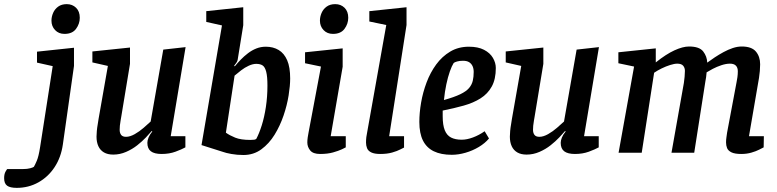

<svg xmlns="http://www.w3.org/2000/svg" viewBox="-129 -739 3761 929"><path d="M-48 170Q-80 170 -94.5 159.5Q-109 149 -109 123Q-109 103 -102 91Q-95 79 -94 79H-18Q3 79 17.5 75Q32 71 35 68Q40 60 49 39Q58 18 65 -27L126 -419L50 -436V-489L229 -508V-420L175 -39Q166 23 135 70Q104 117 56.5 143.5Q9 170 -48 170ZM183 -575Q155 -575 137.5 -593.5Q120 -612 120 -639Q120 -658 128 -676.5Q136 -695 152.5 -707Q169 -719 194 -719Q221 -719 239 -701.5Q257 -684 257 -653Q257 -624 239 -599.5Q221 -575 183 -575Z M419 9Q392 9 374 -1.5Q356 -12 347 -31.5Q338 -51 338 -78Q338 -89 339.5 -105.5Q341 -122 344 -138.5Q347 -155 348 -164L393 -420L318 -437V-490L500 -509V-430L458 -176Q457 -168 454.5 -155.5Q452 -143 451 -131Q450 -119 450 -111Q450 -96 457 -86.5Q464 -77 481 -77Q500 -77 523 -90Q546 -103 566.5 -121Q587 -139 600 -151L661 -499L769 -511L697 -80H768V-26Q750 -16 720 -5Q690 6 653 6Q618 6 601 -7Q584 -20 584 -48Q584 -59 589.5 -73Q595 -87 608 -103L605 -105Q595 -93 577 -74Q559 -55 535 -36Q511 -17 481 -4Q451 9 419 9Z M1049 11Q1018 11 990.5 6Q963 1 950 -4L846 -37L945 -616L869 -633V-685L1048 -704V-617L1021 -450Q1020 -443 1014.5 -435Q1009 -427 1004 -421L1007 -418Q1020 -434 1036 -450.5Q1052 -467 1071 -481.5Q1090 -496 1111.5 -504.5Q1133 -513 1157 -513Q1193 -513 1219.5 -497Q1246 -481 1260.5 -447.5Q1275 -414 1275 -359Q1275 -325 1267.5 -277.5Q1260 -230 1243 -180Q1226 -130 1199.5 -87Q1173 -44 1135.5 -16.5Q1098 11 1049 11ZM1082 -62Q1095 -62 1101 -63Q1107 -64 1111 -67Q1125 -93 1137.5 -132.5Q1150 -172 1157.5 -221.5Q1165 -271 1165 -325Q1165 -369 1159 -392Q1153 -415 1141.5 -422.5Q1130 -430 1111 -430Q1094 -430 1074.5 -421Q1055 -412 1037.5 -398.5Q1020 -385 1006 -373L964 -97Q982 -84 1009 -73Q1036 -62 1082 -62Z M1420 6Q1386 6 1372 -11Q1358 -28 1358 -50Q1358 -61 1360 -75Q1362 -89 1364 -98L1424 -417L1347 -433V-486L1529 -505V-416L1471 -80H1544V-26Q1541 -24 1525 -16.5Q1509 -9 1482.5 -1.5Q1456 6 1420 6ZM1482 -575Q1454 -575 1436.5 -593.5Q1419 -612 1419 -639Q1419 -658 1427 -676.5Q1435 -695 1451.5 -707Q1468 -719 1493 -719Q1520 -719 1538 -701.5Q1556 -684 1556 -653Q1556 -624 1538 -599.5Q1520 -575 1482 -575Z M1711 6Q1683 6 1667.5 -1.5Q1652 -9 1647 -22Q1642 -35 1642 -49Q1642 -63 1643.5 -75.5Q1645 -88 1647 -96L1740 -618L1658 -635V-685L1838 -704V-618L1754 -80H1826V-25Q1823 -24 1808 -16Q1793 -8 1768.5 -1Q1744 6 1711 6Z M2057 10Q2005 10 1970 -7Q1935 -24 1917.5 -59Q1900 -94 1900 -149Q1900 -193 1908.5 -242.5Q1917 -292 1935 -340Q1953 -388 1981.5 -427Q2010 -466 2049.5 -489.5Q2089 -513 2140 -513Q2184 -513 2213 -498Q2242 -483 2256 -459Q2270 -435 2270 -410Q2270 -356 2250.5 -320.5Q2231 -285 2196 -263Q2161 -241 2114.5 -228Q2068 -215 2013 -204V-176Q2013 -134 2023 -109Q2033 -84 2053.5 -73.5Q2074 -63 2105 -63Q2130 -63 2159.5 -74Q2189 -85 2216 -104L2237 -69Q2218 -46 2188 -28Q2158 -10 2123.5 0Q2089 10 2057 10ZM2019 -255Q2069 -269 2098 -283Q2127 -297 2140.5 -313Q2154 -329 2158.5 -348Q2163 -367 2163 -391Q2163 -407 2157.5 -419Q2152 -431 2141 -438Q2130 -445 2111 -445Q2095 -445 2082.5 -441.5Q2070 -438 2066 -434Q2057 -420 2047.5 -393Q2038 -366 2030.5 -330.5Q2023 -295 2019 -255Z M2419 9Q2392 9 2374 -1.5Q2356 -12 2347 -31.5Q2338 -51 2338 -78Q2338 -89 2339.5 -105.5Q2341 -122 2344 -138.5Q2347 -155 2348 -164L2393 -420L2318 -437V-490L2500 -509V-430L2458 -176Q2457 -168 2454.5 -155.5Q2452 -143 2451 -131Q2450 -119 2450 -111Q2450 -96 2457 -86.5Q2464 -77 2481 -77Q2500 -77 2523 -90Q2546 -103 2566.5 -121Q2587 -139 2600 -151L2661 -499L2769 -511L2697 -80H2768V-26Q2750 -16 2720 -5Q2690 6 2653 6Q2618 6 2601 -7Q2584 -20 2584 -48Q2584 -59 2589.5 -73Q2595 -87 2608 -103L2605 -105Q2595 -93 2577 -74Q2559 -55 2535 -36Q2511 -17 2481 -4Q2451 9 2419 9Z M3458 6Q3426 6 3410 -2Q3394 -10 3389 -22.5Q3384 -35 3384 -50Q3384 -63 3386 -75.5Q3388 -88 3389 -97L3435 -342Q3437 -351 3439 -365.5Q3441 -380 3441 -394Q3441 -412 3431.5 -421.5Q3422 -431 3403 -431Q3384 -431 3361.5 -423.5Q3339 -416 3320 -406Q3301 -396 3290 -389Q3289 -376 3287.5 -365.5Q3286 -355 3284 -345L3230 0H3120L3180 -338Q3182 -352 3183.5 -367.5Q3185 -383 3185 -396Q3185 -411 3176.5 -421Q3168 -431 3148 -431Q3134 -431 3113.5 -424.5Q3093 -418 3072.5 -408Q3052 -398 3036 -387L2976 0H2864L2939 -417L2863 -433V-486L3044 -505V-437Q3094 -477 3134.5 -495.5Q3175 -514 3205 -514Q3255 -514 3273.5 -490Q3292 -466 3293 -436Q3309 -448 3329.5 -461.5Q3350 -475 3372 -487Q3394 -499 3416.5 -506.5Q3439 -514 3460 -514Q3508 -514 3528.5 -489.5Q3549 -465 3549 -428Q3549 -413 3547.5 -395.5Q3546 -378 3543.5 -362Q3541 -346 3539 -336L3495 -80H3567L3566 -26Q3560 -23 3544.5 -15Q3529 -7 3506.5 -0.5Q3484 6 3458 6Z"/></svg>

Font: Faustina SemiBold
Style: Italic
Weight: 600
Italic angle: -8°
Designer: Alfonso Garcia
Foundry: http://www.omnibus-type.com
Version: Version 1.200